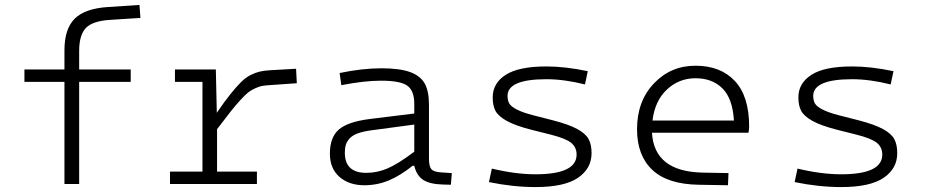

<svg xmlns="http://www.w3.org/2000/svg" viewBox="-20 -739 3723 771"><path d="M78.1 -410.2V-460H238.8V-537.1Q238.8 -622.6 279.8 -663.8Q320.8 -705.1 415 -710.9L540 -719.2L543.9 -667L421.9 -659.2Q351.6 -654.8 324.7 -626.5Q297.9 -598.1 297.9 -534.2V-460H504.9V-410.2H297.9V0H238.8V-410.2Z M662.6 -49.8H793V-410.2H682.6V-460H846.7L850.6 -286.1Q881.3 -331.1 904.8 -360.4Q928.2 -389.6 947.3 -408.7Q966.3 -427.7 985.8 -437.5Q1005.4 -447.3 1022.5 -451.4Q1039.6 -455.6 1064.9 -457L1168.9 -462.9L1171.9 -404.8L1073.7 -397.9Q1049.8 -396.5 1036.4 -394.5Q1022.9 -392.6 1005.9 -385Q988.8 -377.4 977.3 -368.4Q965.8 -359.4 945.3 -337.2Q924.8 -314.9 905.3 -290Q885.7 -265.1 851.6 -220.2V-49.8H1011.7V0H662.6Z M1702.6 -102.1Q1702.6 -71.3 1711.9 -60.1Q1721.2 -48.8 1749.5 -46.9L1794.4 -43.9L1790.5 2.9L1758.3 2Q1705.6 0.5 1679.2 -16.8Q1652.8 -34.2 1643.6 -73.2H1636.7Q1587.4 -33.7 1541 -14.4Q1494.6 4.9 1443.4 4.9Q1381.3 4.9 1343 -28.8Q1304.7 -62.5 1304.7 -122.1Q1304.7 -187.5 1340.6 -218.8Q1376.5 -250 1465.3 -261.2L1643.6 -283.2V-321.8Q1643.6 -374.5 1615.7 -394.8Q1587.9 -415 1509.8 -415Q1443.8 -415 1350.6 -397L1343.8 -445.8Q1434.6 -464.8 1511.7 -464.8Q1585.4 -464.8 1627.2 -449.5Q1668.9 -434.1 1685.8 -403.1Q1702.6 -372.1 1702.6 -318.8ZM1450.7 -44.9Q1495.1 -44.9 1537.4 -63.2Q1579.6 -81.5 1643.6 -129.9V-238.8L1471.7 -215.8Q1438.5 -211.4 1416.7 -203.4Q1395 -195.3 1384 -183.1Q1373 -170.9 1368.9 -157.7Q1364.7 -144.5 1364.7 -126Q1364.7 -44.9 1450.7 -44.9Z M2355.5 -124Q2355.5 -62 2300.8 -24.9Q2246.1 12.2 2130.4 12.2Q2040.5 12.2 1943.4 -7.8L1955.1 -62Q2050.8 -39.1 2130.4 -39.1Q2295.4 -39.1 2295.4 -118.2Q2295.4 -147 2274.4 -164.8Q2253.4 -182.6 2192.4 -198.2L2114.3 -217.8Q2049.3 -234.4 2015.1 -253.4Q1981 -272.5 1969.7 -293.7Q1958.5 -314.9 1958.5 -348.1Q1958.5 -404.8 2010.7 -438.5Q2063 -472.2 2174.3 -472.2Q2250 -472.2 2340.3 -453.1L2329.1 -399.9Q2245.6 -420.9 2174.3 -420.9Q2018.1 -420.9 2018.1 -354Q2018.1 -335.9 2024.9 -323.7Q2031.7 -311.5 2055.2 -299.3Q2078.6 -287.1 2122.1 -275.9L2200.2 -255.9Q2264.2 -239.3 2297.9 -220.9Q2331.5 -202.6 2343.5 -180.7Q2355.5 -158.7 2355.5 -124Z M2800.3 -45.9 2905.3 -43.9 2903.3 4.9 2786.1 2.9Q2660.6 1 2599.4 -56.9Q2538.1 -114.7 2538.1 -220.2Q2538.1 -332.5 2605.7 -403.8Q2673.3 -475.1 2772.9 -475.1Q2873.5 -475.1 2930.9 -413.8Q2988.3 -352.5 2988.3 -231Q2988.3 -223.1 2985.8 -206.1H2598.1Q2606.9 -50.3 2800.3 -45.9ZM2772.9 -424.8Q2706.5 -424.8 2658.2 -379.6Q2609.9 -334.5 2600.1 -254.9H2927.2Q2921.9 -343.3 2881.1 -384Q2840.3 -424.8 2772.9 -424.8Z M3583 -124Q3583 -62 3528.3 -24.9Q3473.6 12.2 3357.9 12.2Q3268.1 12.2 3170.9 -7.8L3182.6 -62Q3278.3 -39.1 3357.9 -39.1Q3522.9 -39.1 3522.9 -118.2Q3522.9 -147 3502 -164.8Q3481 -182.6 3419.9 -198.2L3341.8 -217.8Q3276.9 -234.4 3242.7 -253.4Q3208.5 -272.5 3197.3 -293.7Q3186 -314.9 3186 -348.1Q3186 -404.8 3238.3 -438.5Q3290.5 -472.2 3401.9 -472.2Q3477.5 -472.2 3567.9 -453.1L3556.6 -399.9Q3473.1 -420.9 3401.9 -420.9Q3245.6 -420.9 3245.6 -354Q3245.6 -335.9 3252.4 -323.7Q3259.3 -311.5 3282.7 -299.3Q3306.2 -287.1 3349.6 -275.9L3427.7 -255.9Q3491.7 -239.3 3525.4 -220.9Q3559.1 -202.6 3571 -180.7Q3583 -158.7 3583 -124Z"/></svg>

Font: IntelOne Mono Light
Style: Regular
Weight: 300
Designer: Fred Shallcrass
Foundry: Frere-Jones Type LLC
Version: Version 1.200;hotconv 1.1.0;makeotfexe 2.6.0;FJTRelease1.2